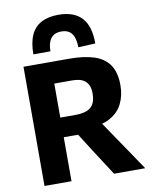

<svg xmlns="http://www.w3.org/2000/svg" viewBox="-103 -1055 898 1131"><g transform="rotate(-10 346.0 -489.5)"><path d="M70 0Q70 -57.5 70 -111.5Q70 -165.5 70 -232.5V-474.5Q70 -543.5 70 -599Q70 -654.5 70 -713Q102.5 -713 146.8 -713Q191 -713 241.5 -713Q292 -713 343.5 -713Q430.5 -713 490.8 -693.8Q551 -674.5 582.2 -629.5Q613.5 -584.5 613.5 -507Q613.5 -445.5 589.2 -396.5Q565 -347.5 511.5 -319Q458 -290.5 371.5 -290.5L435 -350.5L532 -207.5Q554.5 -174.5 580 -136.8Q605.5 -99 629.8 -63.2Q654 -27.5 672.5 0H486Q459 -42 434 -80.5Q409 -119 385.5 -155.5L270 -337.5L367.5 -263H202V-380.5H321Q361 -380.5 388.2 -390.2Q415.5 -400 429.5 -423.5Q443.5 -447 443.5 -488Q443.5 -518.5 434.5 -537.2Q425.5 -556 410.2 -566.5Q395 -577 376.2 -580.5Q357.5 -584 338.5 -584H114.5L231.5 -687Q231.5 -626.5 231.5 -571.2Q231.5 -516 231.5 -448.5V-232.5Q231.5 -165.5 231.5 -111.5Q231.5 -57.5 231.5 0ZM408 -770Q408 -823.5 388 -851.2Q368 -879 325.5 -879Q283 -879 262.5 -852Q242 -825 242 -775H140Q140 -844.5 160.5 -889.8Q181 -935 222.2 -957Q263.5 -979 325.5 -979Q417.5 -979 464 -929.2Q510.5 -879.5 510.5 -775Z"/></g></svg>

Font: Commissioner Thin
Style: Bold
Weight: 700
Version: Version 1.001;gftools[0.9.23]